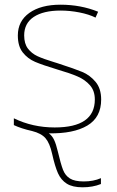

<svg xmlns="http://www.w3.org/2000/svg" viewBox="-20 -558 498 818"><path d="M202 97Q192 52 174 31Q156 10 116 0Q71 -10 39 -25V-54Q119 -15 213 -15Q384 -15 384 -134Q384 -171 363.5 -194.5Q343 -218 311 -232Q279 -246 224 -262Q161 -281 129.5 -294.5Q98 -308 77 -334.5Q56 -361 56 -407Q56 -468 105 -503Q154 -538 238 -538Q324 -538 398 -508L387 -483Q359 -497 318.5 -505Q278 -513 238 -513Q165 -513 124 -486Q83 -459 83 -407Q83 -372 99 -351Q115 -330 140 -318.5Q165 -307 211 -293Q216 -292 221 -290Q226 -288 233 -286Q298 -265 330.5 -251.5Q363 -238 387 -209.5Q411 -181 411 -134Q411 -58 352 -23Q293 12 188 10Q202 20 210.5 38Q219 56 226 86Q239 141 248.5 165.5Q258 190 278 202.5Q298 215 337 215Q378 215 410 201V226Q375 240 332 240Q289 240 264.5 224.5Q240 209 227 180Q214 151 202 97Z"/></svg>

Font: Noto Sans UI Thin
Style: Regular
Weight: 250
Designer: Monotype Design Team
Foundry: Monotype Imaging Inc.
Version: Version 1.001